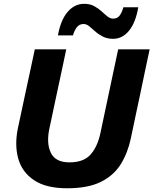

<svg xmlns="http://www.w3.org/2000/svg" viewBox="-20 -971 802 1004"><path d="M331 13.5Q220.5 13.5 157.5 -29Q94.5 -71.5 75 -143.2Q55.5 -215 74 -302.5Q80 -329.5 89.8 -376Q99.5 -422.5 110.5 -473.5Q125.5 -543 137.5 -598.5Q149.5 -654 162 -713H326.5Q314 -654 302.2 -598.5Q290.5 -543 275.5 -474L238 -297.5Q222 -221.5 246 -171.8Q270 -122 343 -122Q417.5 -122 453.5 -162.8Q489.5 -203.5 504.5 -272.5L547 -473Q561.5 -542 573.5 -598.2Q585.5 -654.5 598 -713H762.5Q750 -654.5 738.2 -598.8Q726.5 -543 712 -473.5Q702.5 -430 693.2 -385.5Q684 -341 676.2 -304.5Q668.5 -268 664 -247Q648 -171.5 611.8 -112.8Q575.5 -54 508 -20.2Q440.5 13.5 331 13.5ZM571.5 -768Q541 -768 518.2 -779.5Q495.5 -791 478.2 -806.5Q461 -822 446.5 -833.8Q432 -845.5 417.5 -845.5Q394 -845.5 381 -827.5Q368 -809.5 361.5 -786H283Q297 -865.5 333.2 -908.2Q369.5 -951 420 -951Q450.5 -951 472.2 -939.2Q494 -927.5 510.8 -912Q527.5 -896.5 542 -885Q556.5 -873.5 572 -873.5Q594.5 -873.5 606.8 -891.2Q619 -909 625 -933H703Q689.5 -853 654.8 -810.5Q620 -768 571.5 -768Z"/></svg>

Font: Commissioner
Style: Bold Italic
Weight: 700
Italic angle: -12°
Designer: Kostas Bartsokas
Foundry: Kostas Bartsokas
Version: Version 1.000; ttfautohint (v1.8.3)